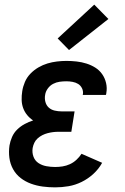

<svg xmlns="http://www.w3.org/2000/svg" viewBox="-20 -801 540 829"><path d="M218 8Q191 8 164.5 4.5Q138 1 113.5 -8Q89 -17 69 -32.5Q49 -48 36.5 -70.5Q24 -93 20.5 -119.5Q17 -146 21 -173Q24 -191 32 -209.5Q40 -228 54.5 -242Q69 -256 86.5 -265.5Q104 -275 123 -281Q108 -291 97 -304.5Q86 -318 80 -334.5Q74 -351 73.5 -369.5Q73 -388 76 -407Q79 -427 87.5 -447Q96 -467 111.5 -483Q127 -499 146 -510Q165 -521 185 -527Q205 -533 226 -535.5Q247 -538 267 -538Q289 -538 311 -535.5Q333 -533 353.5 -526.5Q374 -520 391.5 -509Q409 -498 421 -481Q433 -464 438 -442.5Q443 -421 439 -399Q439 -397 438.5 -395Q438 -393 437 -391H337Q337 -392 337.5 -393Q338 -394 338 -394Q340 -408 334 -420Q328 -432 317.5 -438.5Q307 -445 293.5 -447.5Q280 -450 267 -450Q252 -450 237.5 -448Q223 -446 209.5 -439Q196 -432 186.5 -419Q177 -406 175 -392Q172 -376 176 -361Q180 -346 190.5 -336.5Q201 -327 216 -323.5Q231 -320 247 -320H302L288 -232H232Q220 -232 208.5 -230.5Q197 -229 185.5 -226Q174 -223 163 -217.5Q152 -212 142.5 -203.5Q133 -195 128 -184Q123 -173 121 -162Q118 -142 124.5 -124.5Q131 -107 146 -97Q161 -87 180 -83.5Q199 -80 218 -80Q234 -80 250 -82.5Q266 -85 281.5 -92Q297 -99 310 -111Q323 -123 332 -137L421 -98Q406 -71 383 -50Q360 -29 332.5 -15.5Q305 -2 276 3Q247 8 218 8ZM278 -585 229 -635 387 -781 448 -719Z"/></svg>

Font: Iosevka Slab Semibold
Style: Italic
Weight: 600
Italic angle: -9°
Monospace: yes
Designer: Belleve Invis
Foundry: Belleve Invis
Version: Version 11.1.1; ttfautohint (v1.8.3)